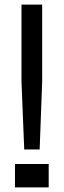

<svg xmlns="http://www.w3.org/2000/svg" viewBox="-20 -820 278 840"><path d="M86 -166 74 -463V-800H164.5V-463L153.5 -166ZM45.5 0V-102.5H193V0Z"/></svg>

Font: Big Shoulders Stencil Text Thin Medium
Style: Regular
Weight: 500
Version: Version 2.001